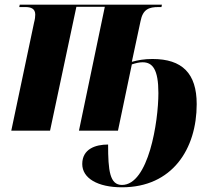

<svg xmlns="http://www.w3.org/2000/svg" viewBox="-20 -556 919 817"><path d="M499 241C713 241 817 78 817 -113C817 -244 755 -305 629 -305C593 -305 567 -300 541 -293L578 -466C588 -517 614 -526 655 -526H667L669 -536H64L62 -526H88C112 -526 130 -519 130 -494C130 -486 129 -475 125 -460L28 0H193L305 -527H426L316 0H482L541 -282C557 -287 571 -291 587 -291C629 -291 654 -261 654 -160C654 -38 612 231 499 231C447 231 440 170 440 59C386 59 330 78 330 142C330 202 395 241 499 241Z"/></svg>

Font: Noto Serif Display SemiCondensed ExtraBold
Style: Italic
Weight: 800
Width: 4
Italic angle: -12°
Designer: Monotype Design Team
Foundry: Monotype Imaging Inc.
Version: Version 2.009